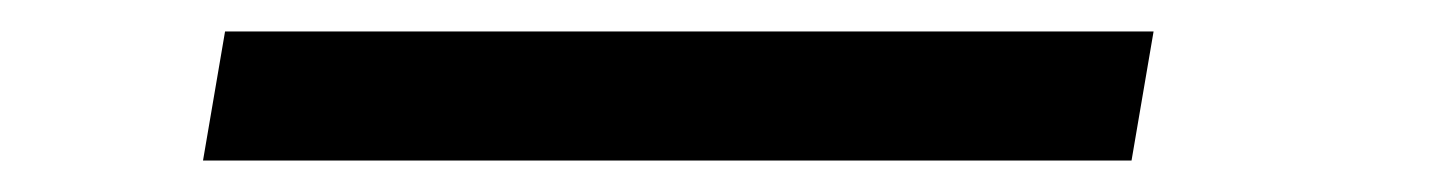

<svg xmlns="http://www.w3.org/2000/svg" viewBox="-20 95 915 122"><path d="M713 115H123L109 197H699Z"/></svg>

Font: Charger Monospace
Style: Regular
Weight: 400
Designer: Jasper
Foundry: Cannot Into Space Fonts
Version: Version 0.980